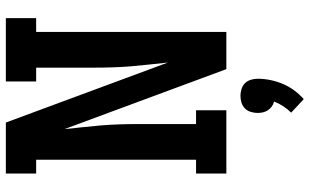

<svg xmlns="http://www.w3.org/2000/svg" viewBox="-216 -558 1033 640"><g transform="rotate(-90 300.0 -238.5)"><path d="M41 0V-101H87V-634H41V-735H211L411 -195Q408 -225 404.5 -256Q401 -287 398.5 -317.5Q396 -348 395 -379Q394 -410 394 -441V-634H348V-735H559V-634H513V0H389L189 -540Q192 -510 195.5 -479Q199 -448 201.5 -417.5Q204 -387 205 -356Q206 -325 206 -294V-101H252V0ZM289 258 244 216Q256 204 265.5 189.5Q275 175 281 159Q272 157 264.5 151.5Q257 146 252 138.5Q247 131 245 122Q243 113 243 104Q243 93 246.5 81.5Q250 70 258 62Q266 54 277.5 50.5Q289 47 300 47Q311 47 322.5 50.5Q334 54 342 62Q350 70 353.5 81.5Q357 93 357 104Q357 126 352.5 147.5Q348 169 339.5 189Q331 209 318 226.5Q305 244 289 258Z"/></g></svg>

Font: Iosevka HT Extended
Style: Bold
Weight: 700
Width: 7
Monospace: yes
Designer: Belleve Invis
Foundry: Belleve Invis
Version: Version 32.3.0; ttfautohint (v1.8.4)